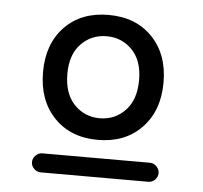

<svg xmlns="http://www.w3.org/2000/svg" viewBox="-42 -751 597 565"><g transform="rotate(5 257.0 -468.5)"><path d="M435.1 -523.9Q435.1 -440.4 386.2 -389.6Q337.4 -338.9 256.8 -338.9Q176.3 -338.9 127.7 -389.6Q79.1 -440.4 79.1 -523.9Q79.1 -607.4 127.7 -657.7Q176.3 -708 256.8 -708Q337.9 -708 386.5 -657.5Q435.1 -606.9 435.1 -523.9ZM362.8 -524.9Q362.8 -582 332.3 -613.5Q301.8 -645 256.8 -645Q211.9 -645 181.4 -613.5Q150.9 -582 150.9 -524.9Q150.9 -466.8 181.4 -434.8Q211.9 -402.8 256.8 -402.8Q301.8 -402.8 332.3 -434.8Q362.8 -466.8 362.8 -524.9ZM416 -229H98.1Q86.9 -229 78.4 -237.3Q69.8 -245.6 69.8 -256.8Q69.8 -268.1 78.4 -276.6Q86.9 -285.2 98.1 -285.2H416Q427.2 -285.2 435.5 -276.6Q443.8 -268.1 443.8 -256.8Q443.8 -245.6 435.5 -237.3Q427.2 -229 416 -229Z"/></g></svg>

Font: Aka-Acid-Varela
Style: Regular
Weight: 400
Designer: Joe Prince, Avraham Cornfeld, Cyberella
Foundry: Joe Prince, Avraham Cornfeld, Cyberella
Version: Version 2.000; ttfautohint (v1.5.33-1714) -l 8 -r 50 -G 200 